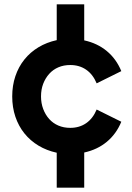

<svg xmlns="http://www.w3.org/2000/svg" viewBox="-20 -692 606 880"><path d="M240 8Q194 -2 156.5 -24.5Q119 -47 92 -80.5Q65 -114 50.5 -157Q36 -200 36 -250Q36 -300 50.5 -343Q65 -386 92 -419.5Q119 -453 156.5 -475.5Q194 -498 240 -508V-672H366V-507Q426 -494 469.5 -458Q513 -422 536 -366L423 -310Q406 -351 375 -372.5Q344 -394 302 -394Q272 -394 247.5 -383.5Q223 -373 205.5 -353.5Q188 -334 178 -308Q168 -282 168 -250Q168 -219 178 -192.5Q188 -166 205.5 -146.5Q223 -127 247.5 -116.5Q272 -106 302 -106Q344 -106 375 -127.5Q406 -149 423 -190L536 -134Q513 -78 469.5 -42Q426 -6 366 7V168H240Z"/></svg>

Font: NT Somic Bold
Style: Regular
Weight: 700
Designer: Ravid Balaliev — lead type designer, mastering
Michael Voronin — secret advisor, marketing
Ivan Kovalenko — best boy
Foundry: NT Type
Version: Version 0.7